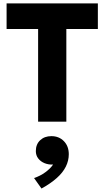

<svg xmlns="http://www.w3.org/2000/svg" viewBox="-20 -720 618 1136"><path d="M205.5 0V-548.5H19V-700H559V-548.5H372.5V0ZM225.5 395.5 181.5 333.5Q218.5 321 248.5 299Q278.5 277 294 253.5Q267 255 243.8 245.5Q220.5 236 206.2 217.5Q192 199 192 174Q192 133.5 217.8 109.5Q243.5 85.5 284 85.5Q329 85.5 358 115.2Q387 145 387 192.5Q387 230.5 369.5 265.8Q352 301 316 333.2Q280 365.5 225.5 395.5Z"/></svg>

Font: Geologica Cursive
Style: Bold
Weight: 700
Designer: Sindre Bremnes, Frode Helland
Foundry: Monokrom Skriftforlag AS
Version: Version 1.010;gftools[0.9.28]